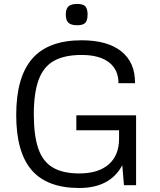

<svg xmlns="http://www.w3.org/2000/svg" viewBox="-20 -920 800 959"><path d="M376 19Q215.3 19 138.2 -70.3Q61 -159.7 61 -345.7Q61 -535.2 141.1 -627Q221.2 -718.8 387.7 -718.8Q517.1 -718.8 586.4 -663.1Q655.8 -607.4 654.3 -504.4H571.8Q571.8 -572.3 523.9 -608.9Q476.1 -645.5 387.7 -645.5Q301.8 -645.5 249.3 -616Q196.8 -586.4 172.9 -521Q148.9 -455.6 148.9 -348.6Q148.9 -242.7 171.4 -177.7Q193.8 -112.8 243.9 -83.3Q293.9 -53.7 376 -53.7Q471.2 -53.7 522.9 -98.9Q574.7 -144 574.7 -227.1V-269.5H361.3V-343.8H659.7V4.9H599.1L590.8 -94.7Q529.8 19 376 19ZM365.2 -793.9Q335.4 -793.9 322 -806.2Q308.6 -818.4 308.6 -847.2Q308.6 -876 322 -888.2Q335.4 -900.4 365.2 -900.4Q395 -900.4 406.2 -888.2Q417.5 -876 417.5 -847.2Q417.5 -818.4 406.2 -806.2Q395 -793.9 365.2 -793.9Z"/></svg>

Font: Metrophobic
Style: Regular
Weight: 400
Designer: Vernon Adams
Foundry: Vernon Adams
Version: Version 3.200; ttfautohint (v1.8.4.7-5d5b);gftools[0.9.23]